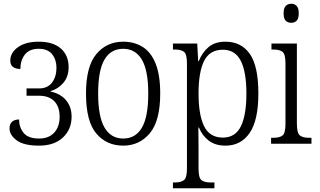

<svg xmlns="http://www.w3.org/2000/svg" viewBox="-20 -769 1714 1027"><path d="M189 10Q107 10 69 -18.5Q31 -47 31 -81Q31 -129 82 -130Q82 -88 106.5 -58Q131 -28 189 -28Q241 -28 270 -59.5Q299 -91 299 -145Q299 -198 270.5 -227.5Q242 -257 188 -257H122V-296H188Q235 -296 258.5 -327.5Q282 -359 282 -407Q282 -449 259 -478.5Q236 -508 187 -508Q137 -508 113 -477Q89 -446 89 -400Q35 -401 35 -445Q35 -487 76 -516.5Q117 -546 187 -546Q264 -546 305.5 -509.5Q347 -473 347 -410Q347 -359 319 -326Q291 -293 251 -282V-279Q304 -268 333.5 -232.5Q363 -197 363 -145Q363 -77 316.5 -33.5Q270 10 189 10Z M639 10Q550 10 495 -55Q440 -120 440 -269Q440 -414 495.5 -480Q551 -546 639 -546Q698 -546 743 -518Q788 -490 812.5 -428.5Q837 -367 837 -269Q837 -123 781.5 -56.5Q726 10 639 10ZM639 -28Q705 -28 739 -86Q773 -144 773 -269Q773 -393 738.5 -450.5Q704 -508 639 -508Q573 -508 539 -450.5Q505 -393 505 -269Q505 -144 539.5 -86Q574 -28 639 -28Z M905 238V207H915Q949 207 964.5 194Q980 181 980 131V-429Q980 -479 964.5 -491.5Q949 -504 916 -504H905V-536H1035L1040 -442H1043Q1062 -489 1096 -517.5Q1130 -546 1186 -546Q1270 -546 1316 -481Q1362 -416 1362 -269Q1362 -126 1315.5 -58Q1269 10 1186 10Q1132 10 1097 -16.5Q1062 -43 1044 -87H1041Q1042 -39 1042 23V133Q1042 182 1057.5 194.5Q1073 207 1106 207H1127V238ZM1172 -33Q1239 -33 1268.5 -93.5Q1298 -154 1298 -269Q1298 -384 1268 -443.5Q1238 -503 1172 -503Q1102 -503 1072 -443.5Q1042 -384 1042 -269Q1042 -154 1072 -93.5Q1102 -33 1172 -33Z M1538 -647Q1520 -647 1508.5 -658Q1497 -669 1497 -698Q1497 -726 1508.5 -737.5Q1520 -749 1538 -749Q1555 -749 1566.5 -737.5Q1578 -726 1578 -698Q1578 -669 1566.5 -658Q1555 -647 1538 -647ZM1430 0V-32H1443Q1476 -32 1491.5 -44.5Q1507 -57 1507 -107V-429Q1507 -479 1491.5 -491.5Q1476 -504 1443 -504H1432V-536H1568V-108Q1568 -58 1583.5 -45Q1599 -32 1633 -32H1646V0Z"/></svg>

Font: Noto Serif Condensed Light
Style: Regular
Weight: 300
Width: 3
Designer: Monotype Design Team
Foundry: Monotype Imaging Inc.
Version: Version 2.013